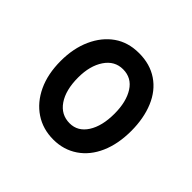

<svg xmlns="http://www.w3.org/2000/svg" viewBox="-104 -788 583 583"><g transform="rotate(45 187.5 -496.0)"><path d="M189 -311Q144 -311 109.5 -334Q75 -357 55.5 -398.5Q36 -440 36 -496Q36 -550 55 -592Q74 -634 107.5 -657.5Q141 -681 188 -681Q235 -681 269 -658Q303 -635 320.5 -593Q338 -551 338 -497Q338 -441 319.5 -399Q301 -357 267 -334Q233 -311 189 -311ZM189 -381Q224 -381 244.5 -413Q265 -445 265 -498Q265 -549 245 -580.5Q225 -612 188 -612Q152 -612 130.5 -580Q109 -548 109 -498Q109 -444 130.5 -412.5Q152 -381 189 -381Z"/></g></svg>

Font: Fredoka Condensed
Style: Regular
Weight: 400
Width: 3
Designer: Ben Nathan
Foundry: Milena B. Brandão, Ben Nathan
Version: Version 2.001